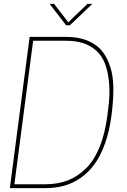

<svg xmlns="http://www.w3.org/2000/svg" viewBox="-20 -970 655 990"><path d="M558.1 -401.9 555.2 -377.9Q544.9 -295.9 522 -231.4Q499 -167 467.8 -124Q436.5 -81.1 395.8 -52.7Q355 -24.4 310.3 -12.2Q265.6 0 214.8 0H30.8L132.8 -779.8H320.8Q363.3 -779.8 398.2 -771.2Q433.1 -762.7 463.4 -744.1Q493.7 -725.6 514.4 -696Q535.2 -666.5 548.8 -624.5Q562.5 -582.5 564.2 -527.3Q565.9 -472.2 558.1 -401.9ZM54.2 -20H214.8Q276.9 -20 327.9 -39.3Q378.9 -58.6 421.6 -99.9Q464.4 -141.1 493.2 -211.4Q522 -281.7 534.2 -377.9L537.1 -401.9Q547.9 -480.5 542.7 -539.8Q537.6 -599.1 521.5 -641.1Q505.4 -683.1 475.6 -709.5Q445.8 -735.8 408 -747.8Q370.1 -759.8 320.8 -759.8H150.9ZM431.2 -950.2H456.1L340.8 -839.8H320.8L235.8 -950.2H258.8L332 -855Z"/></svg>

Font: Cooper Hewitt
Style: Thin Italic
Weight: 702
Designer: Village Type and Design LLC
Foundry: Cooper Hewitt Smithsonian Design Museum
Version: 1.000